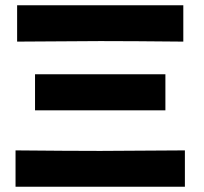

<svg xmlns="http://www.w3.org/2000/svg" viewBox="-20 -709 773 729"><path d="M39 0V-138Q242 -136 361 -136L682 -138V0ZM45 -551V-689H676V-551Q479 -553 361 -553ZM113 -290V-427H608V-290Z"/></svg>

Font: Coval
Style: Black
Weight: 1000
Foundry: Context Ltd
Version: Version 001.000